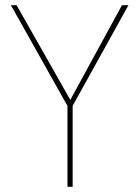

<svg xmlns="http://www.w3.org/2000/svg" viewBox="-20 -720 538 740"><path d="M240 0V-312L22 -700H44L251 -335L450 -700H475L260 -312V0Z"/></svg>

Font: DM Sans 18pt Thin
Style: Regular
Weight: 250
Designer: Colophon Foundry, Jonny Pinhorn
Foundry: Colophon Foundry
Version: Version 4.004;gftools[0.9.30]